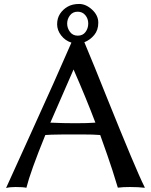

<svg xmlns="http://www.w3.org/2000/svg" viewBox="-20 -938 763 970"><path d="M10.7 11.7Q13.7 3.9 137.7 -268.1Q261.7 -540 340.8 -722.7Q309.6 -732.4 289.1 -758.8Q268.6 -785.2 268.6 -815.4Q268.6 -845.7 283.2 -868.2Q297.9 -890.6 321.8 -904.3Q345.7 -918 379.9 -918Q414.1 -918 445.3 -889.2Q476.6 -860.4 476.6 -823.2Q476.6 -786.1 456.1 -761.2Q435.5 -736.3 406.2 -724.6Q459 -598.6 517.6 -451.2Q668.9 -75.2 709 3.9L711.9 10.7Q679.7 6.8 635.7 6.8Q601.6 6.8 579.1 9.8H575.2L547.9 -78.1Q526.4 -144.5 486.3 -255.9Q453.1 -258.8 393.6 -258.8H305.7Q224.6 -257.8 209 -255.9Q133.8 -71.3 113.3 10.7Q97.7 6.8 58.6 6.8Q30.3 6.8 10.7 11.7ZM234.4 -318.4Q300.8 -315.4 361.3 -315.4Q421.9 -315.4 461.9 -318.4Q415 -442.4 351.6 -586.9ZM373 -757.8Q398.4 -757.8 412.1 -776.4Q425.8 -794.9 425.8 -819.3Q425.8 -843.8 411.1 -861.3Q396.5 -878.9 372.1 -878.9Q347.7 -878.9 333.5 -860.4Q319.3 -841.8 319.3 -818.8Q319.3 -795.9 333.5 -776.9Q347.7 -757.8 373 -757.8Z"/></svg>

Font: GenEi LateMin P v2
Style: Medium
Weight: 500
Designer: o_tamon (Modified)
Foundry: o_tamon / Adobe Systems Incorporated / FONT 910 / Philipp H. Poll
Version: Version 2.1;Original Version 1.004